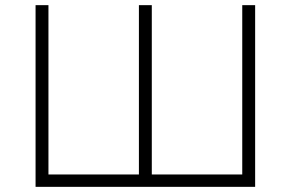

<svg xmlns="http://www.w3.org/2000/svg" viewBox="-20 -725 1128 745"><path d="M118 0V-705H168V-48H519V-705H569V-48H920V-705H970V0Z"/></svg>

Font: Nunito Sans 7pt ExtraLight
Style: Regular
Weight: 250
Designer: Vernon Adams
Foundry: Vernon Adams
Version: Version 3.101;gftools[0.9.27]